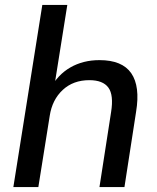

<svg xmlns="http://www.w3.org/2000/svg" viewBox="-20 -756 633 776"><path d="M34 0 151 -736H252L198 -397H183Q213 -454 264.5 -483.5Q316 -513 382 -513Q474 -513 510.5 -460Q547 -407 530 -304L483 0H382L429 -303Q440 -372 418 -402Q396 -432 341 -432Q276 -432 233.5 -392.5Q191 -353 181 -288L135 0Z"/></svg>

Font: Mulish ExtraLight SemiBold
Style: Italic
Weight: 600
Italic angle: -9°
Version: Version 3.603